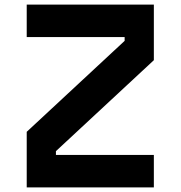

<svg xmlns="http://www.w3.org/2000/svg" viewBox="-20 -820 790 840"><path d="M96.9 -243.3 525.3 -641.3V-657.8H96.9V-800H653.1V-556.7L224.7 -158.7V-142.2H653.1V0H96.9Z"/></svg>

Font: Martian Mono VF sWd Rg
Style: Regular
Weight: 400
Width: 6
Monospace: yes
Designer: Roman Shamin
Foundry: Evil Martians
Version: Version 1.100